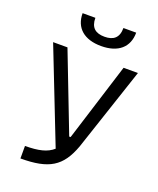

<svg xmlns="http://www.w3.org/2000/svg" viewBox="-163 -1006 912 1105"><g transform="rotate(20 293.0 -454.0)"><path d="M98.1 0C271.5 0 344.7 -44.4 395 -182.1L565.4 -693.4H477.5L330.1 -223.1C329.1 -220.2 328.1 -217.3 327.1 -214.4H318.8L133.8 -693.4H45.9L269.5 -122.1C232.4 -88.9 179.7 -76.7 98.1 -76.7ZM312.5 -766.6C416.5 -766.6 476.6 -818.4 476.6 -908.2H398.4C398.4 -848.1 367.2 -823.7 312.5 -823.7C257.8 -823.7 226.6 -848.1 226.6 -908.2H148.4C148.4 -818.4 208.5 -766.6 312.5 -766.6Z"/></g></svg>

Font: Cascadia Mono PL SemiLight
Style: Regular
Weight: 350
Monospace: yes
Designer: Aaron Bell
Foundry: Saja Typeworks
Version: Version 2404.023